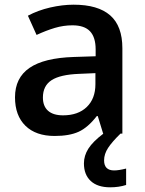

<svg xmlns="http://www.w3.org/2000/svg" viewBox="-20 -570 620 819"><path d="M518 149V219Q487 229 450 229Q396 229 367 202Q338 175 338 127Q338 94 357 64Q376 34 421 0H420L397 -75H393Q355 -26 315.5 -8Q276 10 213 10Q133 10 88.5 -33.5Q44 -77 44 -155Q44 -238 106 -280.5Q168 -323 295 -327L388 -330V-359Q388 -411 364 -436.5Q340 -462 289 -462Q251 -462 214 -451Q177 -440 136 -421L99 -503Q142 -526 194 -538Q246 -550 294 -550Q398 -550 450 -504.5Q502 -459 502 -364V0H494Q458 35 441 61Q424 87 424 114Q424 157 467 157Q486 157 518 149ZM387 -258 318 -255Q237 -252 200 -228Q163 -204 163 -154Q163 -117 185 -97.5Q207 -78 249 -78Q313 -78 350 -113.5Q387 -149 387 -211Z"/></svg>

Font: OpenSansMMV
Style: Semibold
Weight: 600
Designer: Steve Matteson
Foundry: Ascender Corporation
Version: Version 6.000